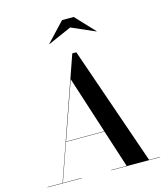

<svg xmlns="http://www.w3.org/2000/svg" viewBox="-139 -1088 1037 1194"><g transform="rotate(-15 380.0 -491.0)"><path d="M410.5 -924 562.5 -857.5 563.5 -859 448.5 -981.5H373.5L258.5 -859L259.5 -857.5ZM17.5 -2V0H237.5V-2H116.5L201 -243.5H449L527 -2H427.5V0H742.5V-2H671.5L407.5 -765H381.5L114.5 -2ZM330.5 -612 448.5 -245.5H202Z"/></g></svg>

Font: Bodoni* 96pt Medium
Style: Regular
Weight: 500
Version: Version 2.3